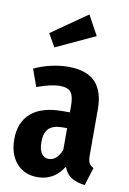

<svg xmlns="http://www.w3.org/2000/svg" viewBox="-92 -874 637 946"><g transform="rotate(10 226.5 -401.0)"><path d="M428 -76 400 14Q358 9 332 -7.5Q306 -24 293 -59Q247 16 163 16Q97 16 58 -29Q19 -74 19 -148Q19 -234 72.5 -280Q126 -326 229 -326H266V-358Q266 -407 250.5 -426.5Q235 -446 196 -446Q151 -446 81 -420L50 -507Q90 -526 135 -536Q180 -546 220 -546Q311 -546 355 -501Q399 -456 399 -365V-134Q399 -109 405.5 -96.5Q412 -84 428 -76ZM266 -139V-247H242Q196 -247 174.5 -225.5Q153 -204 153 -159Q153 -121 166 -101.5Q179 -82 202 -82Q244 -82 266 -139ZM331 -719 135 -628 98 -693 277 -818Z"/></g></svg>

Font: Fira Sans Compressed SemiBold
Style: Regular
Weight: 600
Width: 1
Designer: bBox Type GmbH & Carrois Corporate GbR & Edenspiekermann AG
Foundry: bBox Type GmbH & Carrois Corporate GbR & Edenspiekermann AG
Version: Version 4.301